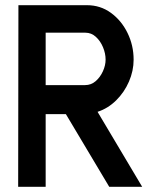

<svg xmlns="http://www.w3.org/2000/svg" viewBox="-20 -720 608 740"><path d="M528 0H401L234 -280H156V0H50L51 -700H315Q367 -700 407.5 -670.5Q448 -641 471.5 -593Q495 -545 495 -490Q495 -447 477 -405.5Q459 -364 427.5 -333Q396 -302 356 -289ZM387 -490Q387 -514 377 -538Q367 -562 349.5 -578Q332 -594 309 -594H156V-392H308Q331 -392 348.5 -407Q366 -422 376.5 -445Q387 -468 387 -490Z"/></svg>

Font: Kulim Park SemiBold
Style: Regular
Weight: 600
Designer: Noponies / Dale Sattler
Foundry: Noponies
Version: Version 1.000; ttfautohint (v1.8.3)